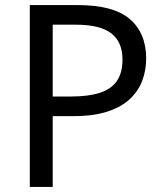

<svg xmlns="http://www.w3.org/2000/svg" viewBox="-20 -734 645 754"><path d="M286 -714Q426 -714 490 -659Q554 -604 554 -504Q554 -460 539.5 -419.5Q525 -379 492 -347Q459 -315 404 -296.5Q349 -278 269 -278H187V0H97V-714ZM278 -637H187V-355H259Q327 -355 372 -369.5Q417 -384 439 -416Q461 -448 461 -500Q461 -569 417 -603Q373 -637 278 -637Z"/></svg>

Font: ing115
Style: Regular
Weight: 400
Designer: Monotype Design Team
Foundry: Monotype Imaging Inc.
Version: Version 2.013